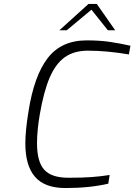

<svg xmlns="http://www.w3.org/2000/svg" viewBox="-20 -944 679 970"><path d="M108 -220Q108 -283 124 -381Q152 -561 221 -650.5Q290 -740 418 -740Q484 -740 534.5 -732.5Q585 -725 639 -713L631 -669Q519 -688 424 -688Q354 -688 307.5 -655Q261 -622 231 -552Q201 -482 181 -366Q167 -284 167 -220Q167 -127 203.5 -86.5Q240 -46 326 -46Q397 -46 443.5 -49.5Q490 -53 534 -60L527 -16Q432 6 311 6Q206 6 157 -50.5Q108 -107 108 -220ZM427 -924H469L562 -791H525L442 -895L317 -791H280Z"/></svg>

Font: Exo Light
Style: Italic
Weight: 300
Italic angle: -9°
Designer: Natanael Gama
Foundry: Natanael Gama
Version: Version 1.500; ttfautohint (v1.6)